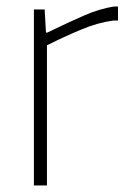

<svg xmlns="http://www.w3.org/2000/svg" viewBox="-20 -569 395 589"><path d="M84 -540H117L121 -469H125Q189 -500 237 -521Q285 -542 329 -549H342V-506H328Q281 -500 229.5 -478.5Q178 -457 124 -430V0H84Z"/></svg>

Font: Encode Sans Normal
Style: Thin
Weight: 100
Designer: Pablo Impallari, Andres Torresi
Foundry: Pablo Impallari, Andres Torresi
Version: Version 1.000; ttfautohint (v1.00) -l 8 -r 50 -G 200 -x 14 -